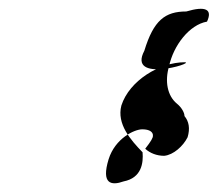

<svg xmlns="http://www.w3.org/2000/svg" viewBox="-20 -433 493 435"><path d="M255 -194C273 -250 341 -292 399 -292C422 -290 268 -244 307 -318C328 -387 354 -407 402 -407C446 -420 462 -412 449 -384C409 -377 373 -330 363 -283C353 -249 359 -216 381 -198C391 -190 398 -178 398 -170C408 -158 411 -142 405 -122C395 -102 373 -82 352 -80C335 -80 320 -86 309 -96C311 -98 324 -116 324 -118C329 -125 329 -140 302 -140C285 -140 241 -120 226 -72C209 -16 232 -12 260 -22C301 -30 305 -64 303 -88C276 -116 244 -152 255 -194Z"/></svg>

Font: Zinc
Style: Obl
Weight: 400
Version: Version 1